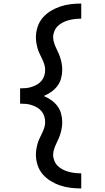

<svg xmlns="http://www.w3.org/2000/svg" viewBox="-20 -865 590 1080"><path d="M437 195Q407 195 377.5 191.5Q348 188 319.5 178.5Q291 169 265.5 153.5Q240 138 220.5 115.5Q201 93 191.5 64Q182 35 182 6Q182 -10 184.5 -26Q187 -42 191.5 -57.5Q196 -73 203 -87.5Q210 -102 217 -116.5Q224 -131 229 -146.5Q234 -162 234 -178Q234 -195 229 -211Q224 -227 213.5 -239.5Q203 -252 188.5 -260.5Q174 -269 158 -274Q142 -279 126 -280.5Q110 -282 93 -282V-368Q110 -368 126 -369.5Q142 -371 158 -376Q174 -381 188.5 -389.5Q203 -398 213.5 -410.5Q224 -423 229 -439Q234 -455 234 -472Q234 -488 229 -503.5Q224 -519 217 -533.5Q210 -548 203 -562.5Q196 -577 191.5 -592.5Q187 -608 184.5 -624Q182 -640 182 -656Q182 -685 191.5 -714Q201 -743 220.5 -765.5Q240 -788 265.5 -803.5Q291 -819 319.5 -828.5Q348 -838 377.5 -841.5Q407 -845 437 -845V-760Q419 -760 401.5 -758Q384 -756 367 -751.5Q350 -747 334 -739Q318 -731 305.5 -719Q293 -707 286 -690Q279 -673 279 -656Q279 -640 284 -624.5Q289 -609 296 -594.5Q303 -580 309.5 -565Q316 -550 320.5 -535Q325 -520 327.5 -504Q330 -488 330 -472Q330 -448 323.5 -424Q317 -400 302.5 -381Q288 -362 268 -348Q248 -334 226 -325Q248 -316 268 -302Q288 -288 302.5 -269Q317 -250 323.5 -226Q330 -202 330 -178Q330 -162 327.5 -146Q325 -130 320.5 -115Q316 -100 309.5 -85Q303 -70 296 -55.5Q289 -41 284 -25.5Q279 -10 279 6Q279 23 286 40Q293 57 305.5 69Q318 81 334 89Q350 97 367 101.5Q384 106 401.5 108Q419 110 437 110Z"/></svg>

Font: Lode Dark
Style: Bold
Weight: 700
Monospace: yes
Designer: Belleve Invis
Foundry: Belleve Invis
Version: Version 29.2.0; ttfautohint (v1.8.3)